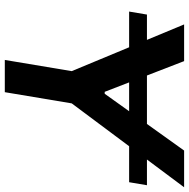

<svg xmlns="http://www.w3.org/2000/svg" viewBox="-14 -754 768 779"><g transform="rotate(90 369.5 -364.0)"><path d="M731 -576.7 718.8 -504.4H26.4L38.6 -576.7ZM78.6 -727.5H227.5L352.1 -405.3H359.9L590.3 -727.5H739.3L398.9 -271.5L353.5 0H222.7L268.1 -271.5Z"/></g></svg>

Font: Inter Tight SemiBold
Style: Italic
Weight: 600
Italic angle: -9.39999°
Designer: Rasmus Andersson
Foundry: rsms
Version: Version 3.004